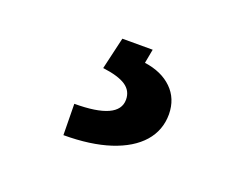

<svg xmlns="http://www.w3.org/2000/svg" viewBox="-53 -88 495 401"><g transform="rotate(20 194.0 112.5)"><path d="M228.5 -2.9 222.7 28.3Q261.2 33.7 283.7 55.7Q306.2 77.6 306.6 112.3Q306.6 147.9 283.7 174.1Q260.7 200.2 217.5 214.4Q174.3 228.5 114.3 228.5L113.3 159.2Q211.9 159.2 211.9 114.3Q211.9 94.7 195.6 83.7Q179.2 72.8 144.5 68.4L161.1 -2.9Z"/></g></svg>

Font: Pretendard Std ExtraBold
Style: Regular
Weight: 800
Designer: Base glyphs from Inter by Rasmus Andersson; Hangeul glyphs from Noto Sans CJK(Source Han Sans) by Jang Soo-young and Kan
Foundry: Kil Hyung-jin
Version: Version 1.309